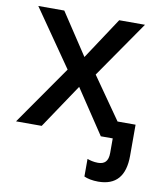

<svg xmlns="http://www.w3.org/2000/svg" viewBox="-84 -607 745 881"><g transform="rotate(10 289.0 -166.0)"><path d="M433.1 207C515.6 207 557.1 159.7 557.1 64.9V-80.1H473.1L336.9 -274.9L520 -539.1H399.9L272 -345.2L144 -539.1H22.9L206.1 -274.9L14.2 0H133.8L272 -206.1L409.2 0H464.8V67.9C464.8 106.9 447.8 122.1 417 122.1C397 122.1 378.9 117.2 367.2 112.8V194.8C382.8 202.1 406.2 207 433.1 207Z"/></g></svg>

Font: Noto Reveo Sans
Style: Regular
Weight: 500
Designer: Monotype Design Team
Foundry: Monotype Imaging Inc.
Version: Version 2.007